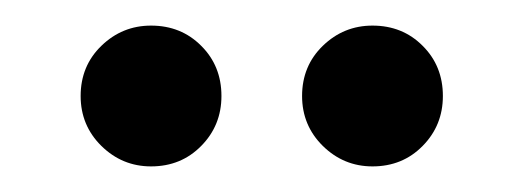

<svg xmlns="http://www.w3.org/2000/svg" viewBox="-20 -729 408 150"><path d="M271 -599Q248.5 -599 232.2 -615Q216 -631 216 -654Q216 -677.5 232.2 -693.2Q248.5 -709 271 -709Q294.5 -709 310.2 -693.2Q326 -677.5 326 -654Q326 -631 310.2 -615Q294.5 -599 271 -599ZM98 -599Q75.5 -599 59.2 -615Q43 -631 43 -654Q43 -677.5 59.2 -693.2Q75.5 -709 98 -709Q121.5 -709 137.2 -693.2Q153 -677.5 153 -654Q153 -631 137.2 -615Q121.5 -599 98 -599Z"/></svg>

Font: Undotted
Style: Regular
Weight: 400
Designer: Delve Withrington, Dave Bailey, Thomas Jockin
Foundry: Delve Fonts LLC
Version: Version 4.000